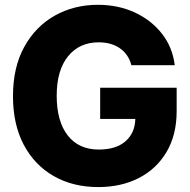

<svg xmlns="http://www.w3.org/2000/svg" viewBox="-20 -757 778 787"><path d="M382.8 9.8Q278.8 9.8 200 -35.4Q121.1 -80.6 77.1 -164.1Q33.2 -247.6 33.2 -362.3Q33.2 -481.4 79.6 -565.2Q126 -648.9 204.8 -693.1Q283.7 -737.3 380.9 -737.3Q464.8 -737.3 533 -705.6Q601.1 -673.8 644.3 -618.2Q687.5 -562.5 696.3 -489.7H518.6Q506.8 -534.2 471.9 -558.8Q437 -583.5 384.3 -583.5Q305.2 -583.5 258.8 -526.1Q212.4 -468.8 212.4 -364.7Q212.4 -259.8 257.6 -201.9Q302.7 -144 384.8 -144Q455.6 -144 494.4 -178Q533.2 -211.9 534.7 -269.5H390.6V-397.5H704.1V-301.8Q704.1 -204.1 662.8 -134.3Q621.6 -64.5 549.1 -27.3Q476.6 9.8 382.8 9.8Z"/></svg>

Font: Inter Tight ExtraBold
Style: Regular
Weight: 800
Designer: Rasmus Andersson
Foundry: rsms
Version: Version 3.004; ttfautohint (v1.8.4.7-5d5b)